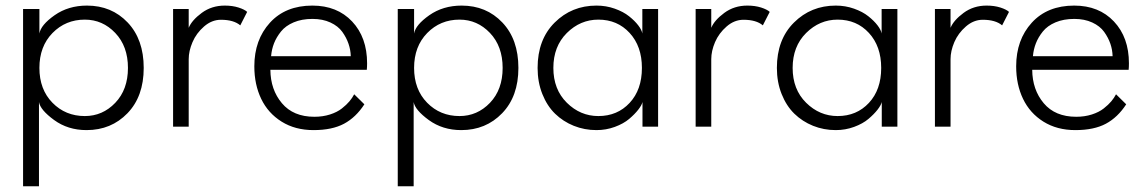

<svg xmlns="http://www.w3.org/2000/svg" viewBox="-20 -442 4006 670"><path d="M116 208H60.5V-410.5H117.5V-325Q122.5 -355 170.5 -388.8Q218.5 -422.5 283.5 -422.5Q369.5 -422.5 425.5 -363.5Q481.5 -304.5 481.5 -205Q481.5 -105.5 424.8 -46.8Q368 12 282 12Q217 12 168.8 -23.2Q120.5 -58.5 116 -86ZM276 -373.5Q209 -373.5 163.2 -326.8Q117.5 -280 117.5 -205Q117.5 -130 163 -83.5Q208.5 -37 276 -37Q338 -37 382.2 -83.2Q426.5 -129.5 426.5 -205Q426.5 -280.5 382.2 -327Q338 -373.5 276 -373.5Z M638.5 0H584V-410.5H638.5V-345Q649.5 -371.5 684 -397Q718.5 -422.5 764.5 -422.5Q791 -422.5 812.2 -415.8Q833.5 -409 842.5 -400.5L818.5 -353.5Q795.5 -373 751 -373Q719 -373 692 -349.5Q665 -326 651.8 -295Q638.5 -264 638.5 -235.5Z M923.5 -198.5Q924 -129 963.8 -81.8Q1003.5 -34.5 1077 -34.5Q1106.5 -34.5 1131.5 -42.5Q1156.5 -50.5 1173 -63.5Q1189.5 -76.5 1199.5 -88.5Q1209.5 -100.5 1216 -113L1251.5 -78Q1222 -32.5 1180.5 -10.2Q1139 12 1074 12Q1010 12 962.8 -17.5Q915.5 -47 891.5 -97Q867.5 -147 867.5 -210.5Q867.5 -303 922 -362.8Q976.5 -422.5 1070 -422.5Q1156.5 -422.5 1208.8 -367Q1261 -311.5 1261 -221Q1261 -208.5 1260 -198.5ZM1204 -246Q1203.5 -268 1196.2 -289.2Q1189 -310.5 1174.5 -330.8Q1160 -351 1133 -363.5Q1106 -376 1070.5 -376Q1033 -376 1004.8 -364Q976.5 -352 960.5 -332Q944.5 -312 936.2 -290.8Q928 -269.5 926 -246Z M1423.5 208H1368V-410.5H1425V-325Q1430 -355 1478 -388.8Q1526 -422.5 1591 -422.5Q1677 -422.5 1733 -363.5Q1789 -304.5 1789 -205Q1789 -105.5 1732.2 -46.8Q1675.5 12 1589.5 12Q1524.5 12 1476.2 -23.2Q1428 -58.5 1423.5 -86ZM1583.5 -373.5Q1516.5 -373.5 1470.8 -326.8Q1425 -280 1425 -205Q1425 -130 1470.5 -83.5Q1516 -37 1583.5 -37Q1645.5 -37 1689.8 -83.2Q1734 -129.5 1734 -205Q1734 -280.5 1689.8 -327Q1645.5 -373.5 1583.5 -373.5Z M2222 0V-86Q2219.5 -75 2207.2 -59.2Q2195 -43.5 2175.5 -27Q2156 -10.5 2125.5 0.8Q2095 12 2061.5 12Q2019.5 12 1982.2 -3Q1945 -18 1917 -45.2Q1889 -72.5 1872.5 -114Q1856 -155.5 1856 -205Q1856 -304 1915.5 -363.2Q1975 -422.5 2061.5 -422.5Q2095 -422.5 2125.2 -411.8Q2155.5 -401 2175.2 -385.2Q2195 -369.5 2207.2 -353.5Q2219.5 -337.5 2221.5 -325V-410.5H2276.5V0ZM2068 -37Q2134.5 -37 2177.2 -83Q2220 -129 2220 -205Q2220 -280.5 2177.2 -327Q2134.5 -373.5 2068 -373.5Q2005 -373.5 1958 -326.8Q1911 -280 1911 -205Q1911 -130 1958 -83.5Q2005 -37 2068 -37Z M2462 0H2407.5V-410.5H2462V-345Q2473 -371.5 2507.5 -397Q2542 -422.5 2588 -422.5Q2614.5 -422.5 2635.8 -415.8Q2657 -409 2666 -400.5L2642 -353.5Q2619 -373 2574.5 -373Q2542.5 -373 2515.5 -349.5Q2488.5 -326 2475.2 -295Q2462 -264 2462 -235.5Z M3057 0V-86Q3054.5 -75 3042.2 -59.2Q3030 -43.5 3010.5 -27Q2991 -10.5 2960.5 0.8Q2930 12 2896.5 12Q2854.5 12 2817.2 -3Q2780 -18 2752 -45.2Q2724 -72.5 2707.5 -114Q2691 -155.5 2691 -205Q2691 -304 2750.5 -363.2Q2810 -422.5 2896.5 -422.5Q2930 -422.5 2960.2 -411.8Q2990.5 -401 3010.2 -385.2Q3030 -369.5 3042.2 -353.5Q3054.5 -337.5 3056.5 -325V-410.5H3111.5V0ZM2903 -37Q2969.5 -37 3012.2 -83Q3055 -129 3055 -205Q3055 -280.5 3012.2 -327Q2969.5 -373.5 2903 -373.5Q2840 -373.5 2793 -326.8Q2746 -280 2746 -205Q2746 -130 2793 -83.5Q2840 -37 2903 -37Z M3297 0H3242.5V-410.5H3297V-345Q3308 -371.5 3342.5 -397Q3377 -422.5 3423 -422.5Q3449.5 -422.5 3470.8 -415.8Q3492 -409 3501 -400.5L3477 -353.5Q3454 -373 3409.5 -373Q3377.5 -373 3350.5 -349.5Q3323.5 -326 3310.2 -295Q3297 -264 3297 -235.5Z M3582 -198.5Q3582.5 -129 3622.2 -81.8Q3662 -34.5 3735.5 -34.5Q3765 -34.5 3790 -42.5Q3815 -50.5 3831.5 -63.5Q3848 -76.5 3858 -88.5Q3868 -100.5 3874.5 -113L3910 -78Q3880.5 -32.5 3839 -10.2Q3797.5 12 3732.5 12Q3668.5 12 3621.2 -17.5Q3574 -47 3550 -97Q3526 -147 3526 -210.5Q3526 -303 3580.5 -362.8Q3635 -422.5 3728.5 -422.5Q3815 -422.5 3867.2 -367Q3919.5 -311.5 3919.5 -221Q3919.5 -208.5 3918.5 -198.5ZM3862.5 -246Q3862 -268 3854.8 -289.2Q3847.5 -310.5 3833 -330.8Q3818.5 -351 3791.5 -363.5Q3764.5 -376 3729 -376Q3691.5 -376 3663.2 -364Q3635 -352 3619 -332Q3603 -312 3594.8 -290.8Q3586.5 -269.5 3584.5 -246Z"/></svg>

Font: League Spartan Light
Style: Regular
Weight: 277
Foundry: The League of Moveable Type
Version: Version 2.002